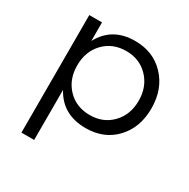

<svg xmlns="http://www.w3.org/2000/svg" viewBox="-163 -678 1002 1020"><g transform="rotate(30 338.0 -168.0)"><path d="M100 194V-527H178V-413Q240 -530 381 -530Q493 -530 563.5 -455Q634 -380 634 -262Q634 -145 564.5 -71Q495 3 383 3Q240 3 178 -113V194ZM367 -68Q449 -68 502 -123Q555 -178 555 -264Q555 -349 502 -404.5Q449 -460 367 -460Q284 -460 231 -405Q178 -350 178 -264Q178 -178 231 -123Q284 -68 367 -68Z"/></g></svg>

Font: Trueno
Style: Lt
Weight: 300
Designer: Julieta Ulanovsky
Foundry: Julieta Ulanovsky
Version: Version 3.001b